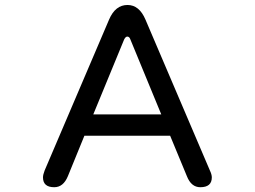

<svg xmlns="http://www.w3.org/2000/svg" viewBox="-20 -742 1040 783"><path d="M256.8 -23.4Q238.3 21.5 201.2 21.5Q155.3 21.5 155.3 -18.6Q155.3 -29.3 162.1 -46.9L424.8 -662.1Q450.2 -721.7 500 -721.7Q547.9 -721.7 573.2 -662.1L835.9 -46.9Q843.8 -30.3 843.8 -18.6Q843.8 21.5 796.9 21.5Q759.8 21.5 742.2 -23.4L673.8 -188.5H324.2ZM511.7 -581.1Q507.8 -592.8 499 -592.8Q492.2 -592.8 486.3 -581.1L360.4 -275.4H637.7Z"/></svg>

Font: YuPearl-Regular
Style: Regular
Weight: 400
Designer: Max Yao
Foundry: Max-Everyday
Version: Version 1.011; ttfautohint (v1.8.3)